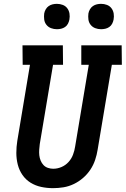

<svg xmlns="http://www.w3.org/2000/svg" viewBox="-20 -971 654 999"><path d="M256 8Q224 8 194 1.5Q164 -5 139 -20.5Q114 -36 97 -60.5Q80 -85 72.5 -114.5Q65 -144 65 -175.5Q65 -207 70 -238L136 -634H98L97 -735H307L308 -634H256L187 -222Q185 -207 184 -192Q183 -177 184.5 -163Q186 -149 191.5 -135.5Q197 -122 206.5 -112Q216 -102 229.5 -97.5Q243 -93 257 -93Q279 -93 300 -102Q321 -111 336.5 -128Q352 -145 360 -166.5Q368 -188 371 -209L442 -634H403V-735H613L614 -634H562L488 -192Q484 -166 475 -139Q466 -112 450 -88Q434 -64 412 -45Q390 -26 364 -13.5Q338 -1 310.5 3.5Q283 8 256 8ZM506 -819Q490 -819 475.5 -824.5Q461 -830 451.5 -842Q442 -854 440 -869.5Q438 -885 440 -901Q442 -912 448 -922.5Q454 -933 463.5 -939.5Q473 -946 484 -948.5Q495 -951 506 -951Q522 -951 536.5 -945.5Q551 -940 560 -928Q569 -916 571.5 -900.5Q574 -885 571 -869Q569 -858 563.5 -847.5Q558 -837 548.5 -830.5Q539 -824 528 -821.5Q517 -819 506 -819ZM276 -819Q260 -819 245.5 -824.5Q231 -830 221.5 -842Q212 -854 210 -869.5Q208 -885 210 -901Q212 -912 218 -922.5Q224 -933 233.5 -939.5Q243 -946 254 -948.5Q265 -951 276 -951Q292 -951 306.5 -945.5Q321 -940 330 -928Q339 -916 341.5 -900.5Q344 -885 341 -869Q339 -858 333.5 -847.5Q328 -837 318.5 -830.5Q309 -824 298 -821.5Q287 -819 276 -819Z"/></svg>

Font: Iosevka Etoile
Style: Bold Italic
Weight: 700
Italic angle: -9°
Designer: Belleve Invis
Foundry: Belleve Invis
Version: Version 28.1.0; ttfautohint (v1.8.4)